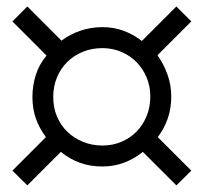

<svg xmlns="http://www.w3.org/2000/svg" viewBox="-20 -725 626 590"><path d="M441.9 -428.2Q441.9 -459.5 430.7 -486.6Q419.4 -513.7 399.9 -533.7Q380.4 -553.7 353.3 -565.4Q326.2 -577.1 294.9 -577.1Q262.2 -577.1 234.6 -565.9Q207 -554.7 186.8 -534.7Q166.5 -514.6 155 -487.1Q143.6 -459.5 143.6 -426.8Q143.6 -394.5 155 -367.2Q166.5 -339.8 187 -320.1Q207.5 -300.3 235.1 -289.1Q262.7 -277.8 294.9 -277.8Q326.7 -277.8 353.8 -289.6Q380.9 -301.3 400.4 -321.5Q419.9 -341.8 430.9 -369.1Q441.9 -396.5 441.9 -428.2ZM522 -155.3 418.9 -258.3Q391.6 -236.3 360.6 -224.9Q329.6 -213.4 294.9 -213.4Q257.3 -213.4 226.1 -224.6Q194.8 -235.8 167 -258.3L64 -155.3L18.1 -200.7L121.1 -303.7Q100.6 -331.1 90.1 -361.3Q79.6 -391.6 79.6 -426.8Q79.6 -461.9 90.1 -494.9Q100.6 -527.8 123 -554.2L18.1 -659.2L64 -705.1L168.9 -600.1Q195.8 -620.1 227.8 -630.9Q259.8 -641.6 294.9 -641.6Q329.6 -641.6 359.9 -630.4Q390.1 -619.1 416 -599.1L522 -705.1L567.9 -659.2L463.9 -555.2Q482.9 -528.8 494.6 -496.1Q506.3 -463.4 506.3 -428.2Q506.3 -358.4 464.8 -303.7L567.9 -200.7Z"/></svg>

Font: Andika CyrE
Style: Regular
Weight: 400
Designer: Victor Gaultney, Annie Olsen, Julie Remington, Don Collingsworth, Eric Hays, Becca Hirsbrunner
Foundry: SIL International
Version: Version 5.000